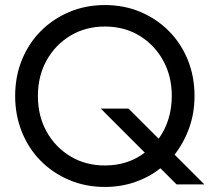

<svg xmlns="http://www.w3.org/2000/svg" viewBox="-20 -730 830 760"><path d="M40 -350Q40 -427 66.5 -492.5Q93 -558 141 -606.5Q189 -655 254 -682.5Q319 -710 395 -710Q472 -710 536.5 -682.5Q601 -655 649 -606.5Q697 -558 723.5 -492.5Q750 -427 750 -350Q750 -283 729 -224Q708 -165 671 -118L789 0H679L615 -64Q571 -29 515 -9.5Q459 10 395 10Q319 10 254 -17.5Q189 -45 141 -93.5Q93 -142 66.5 -208Q40 -274 40 -350ZM130 -350Q130 -271 164.5 -209Q199 -147 259 -111Q319 -75 395 -75Q441 -75 481 -88Q521 -101 553 -126L379 -300H489L608 -181Q633 -215 646.5 -258Q660 -301 660 -350Q660 -429 625.5 -491Q591 -553 531.5 -589Q472 -625 395 -625Q319 -625 259 -589Q199 -553 164.5 -491Q130 -429 130 -350Z"/></svg>

Font: Jost
Style: Regular
Weight: 400
Version: Version 3.500